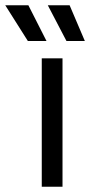

<svg xmlns="http://www.w3.org/2000/svg" viewBox="-76 -711 343 731"><path d="M83 0V-489H162V0ZM30 -555 -56 -691H32L101 -555ZM177 -555 106 -691H189L247 -555Z"/></svg>

Font: Space Grotesk
Style: Regular
Weight: 400
Designer: Florian Karsten
Foundry: Florian Karsten
Version: Version 2.000